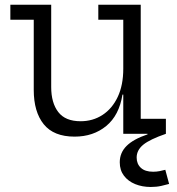

<svg xmlns="http://www.w3.org/2000/svg" viewBox="-20 -552 732 792"><path d="M488.5 -470.6H385.5V-532.5H560.5V-61.9H664.3V0H488.5ZM191.2 -532.5V-192.9Q191.2 -127.6 220.4 -89.8Q249.5 -51.9 312.4 -51.9Q362.9 -51.9 402.8 -77.8Q442.7 -103.7 465.6 -152.2Q488.5 -200.6 488.5 -268.5L505.9 -161.9H485.2Q471.6 -76.2 418.2 -32.3Q364.8 11.6 287.6 11.6Q201.6 11.6 160.4 -39.5Q119.2 -90.6 119.2 -181.1V-470.6H22.7V-532.5ZM661.9 148.4 677.6 206.7Q665.1 210.2 645.4 214.8Q625.7 219.3 602.1 219.3Q566.8 219.3 537.7 207.5Q508.6 195.6 491.3 172.9Q474 150.1 474 117.5Q474 77.9 502.1 50Q530.1 22 588.6 2.3V-25.9L664.3 0Q598.4 22.6 571 44.9Q543.7 67.3 543.7 97.9Q543.7 124.2 561.1 140.3Q578.5 156.4 611.6 156.4Q625.4 156.4 638.3 153.9Q651.2 151.4 661.9 148.4Z"/></svg>

Font: Hepta Slab ExtraLight
Style: Regular
Weight: 200
Designer: Michael LaGattuta
Foundry: Michael LaGattuta
Version: Version 1.100